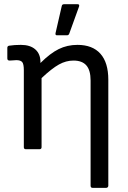

<svg xmlns="http://www.w3.org/2000/svg" viewBox="-20 -715 614 920"><path d="M252.9 -545.9Q244.1 -545.9 246.1 -556.2L275.9 -686Q277.3 -694.8 287.1 -694.8H352.1Q361.8 -694.8 358.9 -684.1L312 -554.2Q309.1 -545.9 300.8 -545.9ZM104 0Q94.2 0 94.2 -9.8V-378.9Q94.2 -408.2 86.4 -417.5Q78.6 -426.8 58.1 -426.8Q54.2 -426.8 43 -425.8Q31.7 -424.8 25.9 -424.8Q15.1 -424.8 15.1 -435.1V-485.8Q15.1 -494.6 23.9 -496.1Q49.3 -500 80.1 -500Q124.5 -500 149.2 -478.3Q173.8 -456.5 173.8 -418V-413.1Q220.2 -459.5 261.2 -479.7Q302.2 -500 351.1 -500Q423.3 -500 461.2 -457.5Q499 -415 499 -333V174.8Q499 179.2 496.1 182.1Q493.2 185.1 488.8 185.1H423.8Q414.1 185.1 414.1 174.8V-329.1Q414.1 -378.4 393.8 -401.6Q373.5 -424.8 332 -424.8Q296.4 -424.8 262.5 -406Q228.5 -387.2 179.2 -340.8V-9.8Q179.2 0 168.9 0Z"/></svg>

Font: Sofia Sans
Style: Regular
Weight: 400
Designer: Botio Nikoltchev, Ani Petrova
Foundry: lettersoup
Version: Version 4.100